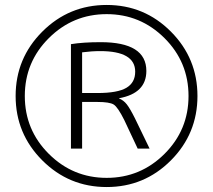

<svg xmlns="http://www.w3.org/2000/svg" viewBox="-20 -752 859 774"><path d="M311 -341V-153H266V-574Q315 -582 386 -582Q570 -582 570 -466Q570 -376 460 -356V-355Q478 -348 491 -331.5Q504 -315 524 -275L583 -153H535L481 -268Q455 -320 438.5 -330.5Q422 -341 372 -341ZM311 -377H373Q454 -377 489.5 -398Q525 -419 525 -463Q525 -546 384 -546Q349 -546 311 -541ZM669 -105.5Q562 2 410 2Q258 2 150.5 -105.5Q43 -213 43 -365Q43 -517 150.5 -624.5Q258 -732 410 -732Q562 -732 669 -624.5Q776 -517 776 -365Q776 -213 669 -105.5ZM177 -131.5Q274 -35 410 -35Q546 -35 643 -131.5Q740 -228 740 -365Q740 -502 643 -598.5Q546 -695 410 -695Q274 -695 177 -598.5Q80 -502 80 -365Q80 -228 177 -131.5Z"/></svg>

Font: Mplus 1p Light
Style: Regular
Weight: 300
Version: Version 1.061